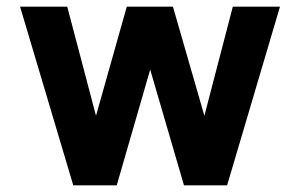

<svg xmlns="http://www.w3.org/2000/svg" viewBox="-20 -540 895 574"><path d="M659 14H530L429 -332L329 14H199L40 -520H181L267 -194L359 -520H497L591 -194L676 -520H817Z"/></svg>

Font: SUIT ExtraBold
Style: Regular
Weight: 800
Designer: Sunn Youn; Korean Glyphs from Source Han Sans (Sandoll Communications; Soo-young Jang, Joo-yeon Kang)
Foundry: Sunn
Version: Version 1.008